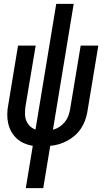

<svg xmlns="http://www.w3.org/2000/svg" viewBox="-20 -755 540 990"><path d="M113 215 149 -3Q125 -7 103.5 -16.5Q82 -26 65.5 -41.5Q49 -57 38 -77Q27 -97 22 -120Q17 -143 17.5 -167.5Q18 -192 23 -217L73 -520H164L111 -204Q109 -186 109 -167.5Q109 -149 115.5 -133Q122 -117 134 -105Q146 -93 163 -87L270 -735H360L253 -86Q271 -91 286.5 -101Q302 -111 313.5 -125Q325 -139 331.5 -155.5Q338 -172 341 -189L396 -520H487L430 -176Q426 -154 418 -132.5Q410 -111 397 -91.5Q384 -72 365.5 -56Q347 -40 326.5 -29Q306 -18 284 -11.5Q262 -5 239 -3L203 215Z"/></svg>

Font: Iosevka SS18 Medium
Style: Italic
Weight: 500
Italic angle: -9°
Monospace: yes
Designer: Belleve Invis
Foundry: Belleve Invis
Version: Version 25.1.1; ttfautohint (v1.8.4)